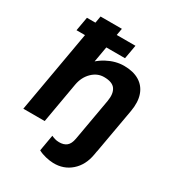

<svg xmlns="http://www.w3.org/2000/svg" viewBox="-213 -846 1066 1167"><g transform="rotate(30 320.0 -262.5)"><path d="M418.8 -672 401.6 -574.8H61.2L78.4 -672ZM420.8 -532.2Q485.6 -532.2 528.5 -506.2Q571.4 -480.2 588.4 -431.5Q605.4 -382.8 593.4 -315L537.6 0H387.6L440 -297.2Q449.4 -352.6 428.6 -382.4Q407.8 -412.2 349.4 -412.2Q302.4 -412.2 266 -376.3Q229.6 -340.4 219.6 -284.4L194.4 -405Q244 -469.8 302.8 -501Q361.6 -532.2 420.8 -532.2ZM235 167.8 254.8 54.2Q265.8 59.6 280.4 63.8Q295 68 307.8 67.8Q341.8 68.4 361.5 52.2Q381.2 36 387.8 -1.6L393 -29.4L543 -34.2L532.8 25.2Q519.2 105.2 467 151.1Q414.8 197 341.2 195Q316.6 194.2 287.7 187.4Q258.8 180.6 235 167.8ZM146.2 -720H295.8L169.8 0H19.8Z"/></g></svg>

Font: Fixel Italic Variable 20240409 Display Thin
Style: Italic
Weight: 100
Italic angle: -10°
Designer: AlfaBravo + MacPaw
Foundry: Kyrylo Tkachov, Marchela Mozhyna, Serhii Makarenko, Maria Weinstein, Zakhar Kryvoshyya
Version: Version 1.211;Glyphs 3.2 (3225)